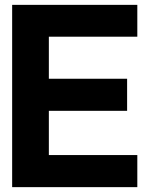

<svg xmlns="http://www.w3.org/2000/svg" viewBox="-20 -770 600 790"><path d="M181 -619H545V-750H30V0H545V-132H181V-314H503V-446H181Z"/></svg>

Font: Oakes Bold
Style: Regular
Weight: 700
Designer: Samuel Oakes
Foundry: Samuel Oakes
Version: Version 1.003;PS 001.003;hotconv 1.0.88;makeotf.lib2.5.64775